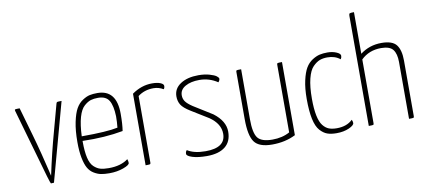

<svg xmlns="http://www.w3.org/2000/svg" viewBox="-68 -978 2731 1231"><g transform="rotate(-10 1297.5 -362.5)"><path d="M32 -488Q29 -497 34.5 -498.5Q40 -500 63 -500L116 -315Q133 -256 150.5 -187.5Q168 -119 177 -80L186 -41H187Q217 -183 254 -316L301 -489Q303 -497 307.5 -498.5Q312 -500 336 -500L197 8Q195 9 177 9Q175 9 160 -41Z M560 -23Q639 -23 686 -59Q691 -47 691 -34Q691 -20 649.5 -5Q608 10 558 10Q526 10 503.5 5.5Q481 1 458 -13Q435 -27 421 -51.5Q407 -76 398.5 -119Q390 -162 390 -222Q390 -297 401.5 -352Q413 -407 430 -437Q447 -467 473 -484Q499 -501 520.5 -505.5Q542 -510 570 -510Q695 -510 695 -353Q695 -285 688 -242Q571 -220 424 -224V-219Q424 -155 433.5 -114Q443 -73 463.5 -54Q484 -35 505.5 -29Q527 -23 560 -23ZM569 -479Q542 -479 522 -473Q502 -467 478.5 -446.5Q455 -426 441 -377.5Q427 -329 424 -254Q589 -254 659 -269Q663 -306 663 -342Q661 -411 641 -445Q621 -479 569 -479Z M795 -466Q857 -510 926 -510Q960 -510 980.5 -501.5Q1001 -493 1001 -481Q1001 -467 994 -460Q964 -478 930 -478Q871 -478 828 -445V-11Q828 -3 823 -1.5Q818 0 795 0Z M1228 -510Q1268 -510 1299.5 -501Q1331 -492 1344 -482Q1357 -472 1357 -465Q1357 -454 1347 -443Q1293 -479 1229 -479Q1173 -479 1137 -458.5Q1101 -438 1101 -401Q1101 -379 1113 -361.5Q1125 -344 1158 -322L1280 -246Q1354 -190 1354 -121Q1354 -56 1312 -23Q1270 10 1193 10Q1135 10 1099 -1.5Q1063 -13 1063 -27Q1063 -42 1072 -50Q1115 -22 1190 -22Q1320 -22 1320 -113Q1320 -178 1251 -226L1139 -295Q1095 -322 1080.5 -345.5Q1066 -369 1066 -400Q1066 -451 1111 -480.5Q1156 -510 1228 -510Z M1771 -24Q1704 10 1618 10Q1533 10 1502.5 -32Q1472 -74 1472 -181V-489Q1472 -497 1476 -498.5Q1480 -500 1505 -500V-174Q1505 -85 1529.5 -53Q1554 -21 1625 -21Q1690 -21 1738 -48V-489Q1738 -497 1743 -498.5Q1748 -500 1771 -500Z M2152 -474Q2152 -462 2145 -452Q2112 -479 2062 -479Q2034 -479 2012.5 -471Q1991 -463 1968 -440Q1945 -417 1932 -365Q1919 -313 1919 -235Q1919 -169 1928 -125Q1937 -81 1954.5 -59Q1972 -37 1993 -29Q2014 -21 2044 -21Q2110 -21 2147 -58Q2153 -47 2153 -36Q2153 -21 2118.5 -5.5Q2084 10 2037 10Q2002 10 1977.5 1.5Q1953 -7 1930.5 -32Q1908 -57 1897 -108.5Q1886 -160 1886 -239Q1886 -308 1897.5 -359Q1909 -410 1926 -438.5Q1943 -467 1969 -483.5Q1995 -500 2017.5 -505Q2040 -510 2068 -510Q2100 -510 2126 -499Q2152 -488 2152 -474Z M2248 -717Q2248 -730 2253.5 -732.5Q2259 -735 2281 -735V-464Q2341 -510 2420 -510Q2491 -510 2517 -476Q2543 -442 2543 -374V-11Q2543 -3 2538.5 -1.5Q2534 0 2510 0V-370Q2510 -424 2489 -451Q2468 -478 2412 -478Q2333 -478 2281 -427V-11Q2281 -3 2276.5 -1.5Q2272 0 2248 0Z"/></g></svg>

Font: Yanone Kaffeesatz Thin
Style: Regular
Weight: 250
Designer: Yanone (Cyrillic: Daniel Pouzeot)
Foundry: Yanone
Version: Version 1.003;PS 001.003;hotconv 1.0.88;makeotf.lib2.5.64775